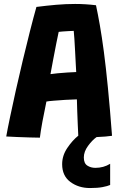

<svg xmlns="http://www.w3.org/2000/svg" viewBox="-20 -688 620 970"><path d="M181.5 7.5Q165 7.5 132.5 6.5Q100 5.5 66.2 4.2Q32.5 3 11.5 1.5Q18 -35.5 30.8 -96.5Q43.5 -157.5 60 -231.5Q76.5 -305.5 95 -382.5Q113.5 -459.5 131.2 -529.8Q149 -600 164 -653Q214.5 -659.5 263.8 -663.8Q313 -668 359.5 -668Q412.5 -668 465 -661.5Q474.5 -617.5 484.5 -560.5Q494.5 -503.5 504.8 -426.2Q515 -349 525.2 -244.8Q535.5 -140.5 546 -2Q533.5 0 512.8 1.8Q492 3.5 468 4.5Q446 20 424.8 49Q403.5 78 403.5 107.5Q403.5 137 421 148.5Q438.5 160 462 160Q503 160 536.5 139.5V246.5Q523 252.5 498.2 257.2Q473.5 262 434.5 262Q377 262 335.5 231.2Q294 200.5 294 141.5Q294 98 320 59.5Q346 21 375.5 -2.5Q374 -27.5 372.8 -60.2Q371.5 -93 370.2 -126.2Q369 -159.5 368.5 -186Q342 -185.5 309.8 -183.5Q277.5 -181.5 250.8 -179.2Q224 -177 214.5 -175Q203.5 -123.5 194.2 -73Q185 -22.5 181.5 7.5ZM235 -313.5Q246.5 -315.5 271 -317.8Q295.5 -320 322 -321.8Q348.5 -323.5 365 -324Q364 -334.5 362.8 -363.8Q361.5 -393 359.5 -427.8Q357.5 -462.5 355.8 -491.8Q354 -521 352.5 -532Q344.5 -532 328.5 -531Q312.5 -530 297.2 -529Q282 -528 276.5 -527Q272 -507.5 264.5 -469Q257 -430.5 248.8 -387.8Q240.5 -345 235 -313.5Z"/></svg>

Font: Grandstander
Style: Bold
Weight: 700
Designer: Tyler Finck
Foundry: Etcetera Type Co
Version: Version 1.200; ttfautohint (v1.8.3)